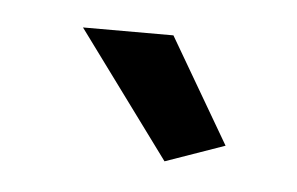

<svg xmlns="http://www.w3.org/2000/svg" viewBox="-26 -762 285 184"><g transform="rotate(5 116.0 -669.5)"><path d="M48 -730H135L194 -629L137 -609Z"/></g></svg>

Font: Raleway Medium Alt1
Style: Regular
Weight: 500
Designer: Matt McInerney, Pablo Impallari, Rodrigo Fuenzalida
Foundry: Matt McInerney, Pablo Impallari, Rodrigo Fuenzalida
Version: Version 3.000g; ttfautohint (v1.5) -l 8 -r 28 -G 28 -x 14 -D